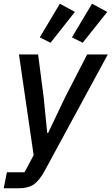

<svg xmlns="http://www.w3.org/2000/svg" viewBox="-44 -813 600 1033"><path d="M306 -289 425 -520H536L198 103Q171 154 140.5 177Q110 200 55 200H-24L-7 114H88L137 22L58 -520H161L191 -289L210 -98H215ZM359 -749 228 -583 170 -612 278 -793ZM533 -749 401 -583 343 -612 451 -793Z"/></svg>

Font: IBM Plex Sans Medium
Style: Italic
Weight: 500
Italic angle: -11.31°
Designer: Mike Abbink, Paul van der Laan, Pieter van Rosmalen
Foundry: Bold Monday
Version: Version 3.201